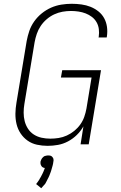

<svg xmlns="http://www.w3.org/2000/svg" viewBox="-20 -763 640 1015"><path d="M232 8Q203 8 175.5 2Q148 -4 126 -19.5Q104 -35 89 -57.5Q74 -80 67.5 -107Q61 -134 61.5 -162.5Q62 -191 67 -220L121 -546Q126 -573 135 -599.5Q144 -626 161 -650Q178 -674 201 -692.5Q224 -711 250 -722.5Q276 -734 304 -738.5Q332 -743 359 -743Q385 -743 410.5 -739.5Q436 -736 458.5 -727Q481 -718 500 -703Q519 -688 530.5 -667Q542 -646 545.5 -621Q549 -596 545 -570L544 -565H501L502 -569Q505 -589 502.5 -609Q500 -629 490.5 -645.5Q481 -662 466 -673.5Q451 -685 433 -692Q415 -699 395 -702Q375 -705 355 -705Q333 -705 310.5 -701Q288 -697 266.5 -687Q245 -677 226.5 -661Q208 -645 195 -625.5Q182 -606 174.5 -584Q167 -562 163 -540L109 -214Q105 -191 105 -167.5Q105 -144 110.5 -122.5Q116 -101 128 -82.5Q140 -64 158.5 -52Q177 -40 199.5 -35Q222 -30 246 -30Q268 -30 290 -33.5Q312 -37 333 -46.5Q354 -56 372.5 -71Q391 -86 404.5 -105Q418 -124 425.5 -145.5Q433 -167 437 -189L464 -353H302L309 -392H514L449 0H406L421 -95Q407 -70 386 -49.5Q365 -29 339.5 -15.5Q314 -2 286.5 3Q259 8 232 8ZM198 232 171 210Q173 207 175.5 204Q178 201 180 198L188 186Q189 183 191 180Q193 177 194.5 174.5Q196 172 197.5 169Q199 166 200.5 163Q202 160 204 156.5Q206 153 207 150Q208 147 210 143.5Q212 140 212 138L213 136L217 125Q214 125 211.5 124Q209 123 207 122Q205 121 203 119.5Q201 118 199.5 115.5Q198 113 197 111Q196 109 195 106.5Q194 104 194 100.5Q194 97 194 96V92Q195 89 196 86Q197 83 198.5 80Q200 77 202 74Q204 71 206.5 69Q209 67 211 65Q213 63 216.5 62Q220 61 224 60Q228 59 230 59H234Q237 59 240 59Q243 59 246.5 60Q250 61 252 62.5Q254 64 256 66Q258 68 259.5 70.5Q261 73 262 75.5Q263 78 263 82Q263 86 263 87L262 92Q262 97 260.5 102.5Q259 108 258 113Q257 118 255 123.5Q253 129 252 134Q251 139 249 144Q247 149 245 154.5Q243 160 241 165Q239 170 236.5 175Q234 180 231 185.5Q228 191 226 195.5Q224 200 220.5 206Q217 212 214 214Z"/></svg>

Font: Iosevka Aile Extralight
Style: Italic
Weight: 200
Italic angle: -9°
Designer: Belleve Invis
Foundry: Belleve Invis
Version: Version 31.1.0; ttfautohint (v1.8.4)